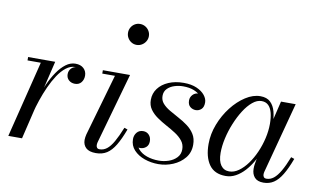

<svg xmlns="http://www.w3.org/2000/svg" viewBox="-77 -917 1819 1089"><g transform="rotate(10 832.5 -372.5)"><path d="M22.5 0 132 -440.5H55.5V-460H211.5L101.5 0ZM126 -152.5Q135 -193 149 -237Q163 -281 181.5 -322.2Q200 -363.5 222.8 -396.8Q245.5 -430 271.8 -449.8Q298 -469.5 327 -469.5Q357.5 -469.5 374.8 -453Q392 -436.5 392 -411.5Q392 -388.5 379 -372.5Q366 -356.5 343 -356.5Q321.5 -356.5 307.2 -369.5Q293 -382.5 293 -403.5Q293 -423.5 306.5 -437.5Q320 -451.5 343.5 -451.5Q364.5 -451.5 377.8 -441Q391 -430.5 391 -411.5H371.5Q371.5 -427.5 360.2 -439Q349 -450.5 328 -450.5Q301 -450.5 276.2 -431.2Q251.5 -412 230.2 -379.8Q209 -347.5 191.2 -308.2Q173.5 -269 159.8 -228.5Q146 -188 137.5 -152.5Z M528 10Q489 10 470.8 -7.2Q452.5 -24.5 452.5 -53Q452.5 -60.5 453.8 -68.8Q455 -77 457 -85L559 -440.5H486V-460H642.5L527.5 -52Q526.5 -48 526 -43.8Q525.5 -39.5 525.5 -36Q525.5 -27.5 530 -21.2Q534.5 -15 545.5 -15Q568 -15 587 -29.8Q606 -44.5 624.2 -76.5Q642.5 -108.5 663 -159.5L682 -153Q660.5 -95.5 638.8 -59.5Q617 -23.5 590.8 -6.8Q564.5 10 528 10ZM649 -634.5Q632.5 -634.5 619 -642.8Q605.5 -651 597.5 -664.8Q589.5 -678.5 589.5 -695Q589.5 -711.5 597.5 -725.2Q605.5 -739 619 -747Q632.5 -755 649 -755Q665.5 -755 679.2 -747Q693 -739 701.2 -725.2Q709.5 -711.5 709.5 -695Q709.5 -678.5 701.2 -664.8Q693 -651 679.2 -642.8Q665.5 -634.5 649 -634.5Z M887.5 10Q845.5 10 807.8 -3.2Q770 -16.5 746 -42.2Q722 -68 722 -105Q722 -127 735.2 -143.2Q748.5 -159.5 772 -159.5Q792.5 -159.5 805.5 -145.2Q818.5 -131 818.5 -109Q818.5 -86 804 -74Q789.5 -62 770.5 -62Q757.5 -62 746.5 -66.5Q735.5 -71 729.2 -80.5Q723 -90 723 -105H750Q750 -74.5 768.2 -53.2Q786.5 -32 817.8 -21Q849 -10 887 -10Q915 -10 942.8 -19.2Q970.5 -28.5 989 -47.8Q1007.5 -67 1007.5 -96Q1007.5 -124 991.2 -144.5Q975 -165 949.5 -181.5Q924 -198 895.2 -213.5Q866.5 -229 841 -246.8Q815.5 -264.5 799.2 -287.5Q783 -310.5 783 -342Q783 -379 804.5 -407.8Q826 -436.5 864 -452.8Q902 -469 951 -469Q995 -469 1025.8 -455.5Q1056.5 -442 1072.8 -421.5Q1089 -401 1089 -380Q1089 -353 1075.2 -340.8Q1061.5 -328.5 1044 -328.5Q1025.5 -328.5 1011.2 -340.2Q997 -352 997 -376.5Q997 -395 1010.2 -409.2Q1023.5 -423.5 1044 -423.5Q1060 -423.5 1074 -411.2Q1088 -399 1088 -380H1064.5Q1064.5 -398 1050.8 -413.8Q1037 -429.5 1011.8 -439.2Q986.5 -449 951 -449Q925.5 -449 901 -441.2Q876.5 -433.5 860.5 -417.2Q844.5 -401 844.5 -375.5Q844.5 -350.5 860.2 -332.5Q876 -314.5 901 -299.8Q926 -285 954.2 -270Q982.5 -255 1007.5 -236.5Q1032.5 -218 1048.2 -193Q1064 -168 1064 -132Q1064 -87.5 1038 -55.8Q1012 -24 971.5 -7Q931 10 887.5 10Z M1275.5 10Q1210.5 10 1179.8 -33.8Q1149 -77.5 1149 -152.5Q1149 -210 1170.8 -266.2Q1192.5 -322.5 1228.2 -368.5Q1264 -414.5 1307 -442.2Q1350 -470 1392.5 -470Q1429.5 -470 1450.2 -450Q1471 -430 1479.5 -397.2Q1488 -364.5 1488 -325.5Q1488 -291 1480.8 -252.8Q1473.5 -214.5 1459.8 -177Q1446 -139.5 1427 -105.8Q1408 -72 1384.2 -46Q1360.5 -20 1333.2 -5Q1306 10 1275.5 10ZM1290.5 -19Q1318.5 -19 1345 -37.8Q1371.5 -56.5 1394.5 -88Q1417.5 -119.5 1435 -159.2Q1452.5 -199 1462.2 -241.5Q1472 -284 1472 -324Q1472 -360.5 1465 -387.5Q1458 -414.5 1443 -429.2Q1428 -444 1403.5 -444Q1377.5 -444 1351.8 -422.8Q1326 -401.5 1303.2 -365.8Q1280.5 -330 1262.8 -286.8Q1245 -243.5 1235 -198.8Q1225 -154 1225 -115Q1225 -67.5 1242.5 -43.2Q1260 -19 1290.5 -19ZM1493 10Q1458 10 1441.5 -9Q1425 -28 1425 -58Q1425 -66.5 1425.5 -73.2Q1426 -80 1427 -85L1441.5 -165.5L1467 -243L1481.5 -334L1512 -460H1596.5L1488 -52Q1486 -44.5 1486 -36Q1486 -27.5 1490.8 -21.2Q1495.5 -15 1506.5 -15Q1528.5 -15 1547.5 -30Q1566.5 -45 1585 -76.8Q1603.5 -108.5 1623.5 -159.5L1642.5 -153Q1621 -95.5 1599.2 -59.5Q1577.5 -23.5 1552 -6.8Q1526.5 10 1493 10Z"/></g></svg>

Font: Bodoni Moda
Style: Italic
Weight: 400
Italic angle: -13°
Designer: Owen Earl
Foundry: indestructible type
Version: Version 2.005